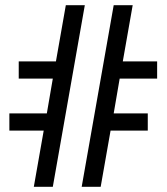

<svg xmlns="http://www.w3.org/2000/svg" viewBox="-20 -718 640 738"><path d="M148 -216H16V-282H160L183 -416H52V-482H195L233 -698H306L183 0H110ZM417 -698H490L452 -482H584V-416H440L417 -282H548V-216H405L367 0H294Z"/></svg>

Font: IBM Plaex Mono
Style: Regular
Weight: 400
Designer: Mike Abbink, Paul van der Laan, Pieter van Rosmalen
Foundry: Bold Monday
Version: Version 2.003